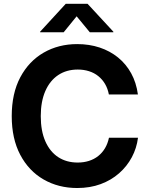

<svg xmlns="http://www.w3.org/2000/svg" viewBox="-20 -967 775 998"><path d="M381.3 10.3Q283.7 10.3 206.5 -34.2Q129.4 -78.6 85.2 -162.4Q41 -246.1 41 -363.3Q41 -481.4 85.4 -565.2Q129.9 -648.9 207 -693.4Q284.2 -737.8 381.3 -737.8Q443.8 -737.8 497.8 -720Q551.8 -702.1 593.5 -668.2Q635.3 -634.3 661.9 -585.9Q688.5 -537.6 696.8 -476.1H545.9Q540 -506.8 525.9 -530.8Q511.7 -554.7 490.7 -571.5Q469.7 -588.4 442.6 -596.9Q415.5 -605.5 384.3 -605.5Q325.7 -605.5 282.5 -576.7Q239.3 -547.9 215.6 -493.7Q191.9 -439.5 191.9 -363.3Q191.9 -286.1 215.8 -232.2Q239.7 -178.2 282.7 -150.1Q325.7 -122.1 383.8 -122.1Q415 -122.1 442.1 -130.6Q469.2 -139.2 490.5 -156Q511.7 -172.9 525.9 -196.8Q540 -220.7 546.4 -251H697.3Q690.4 -196.8 665.3 -149.7Q640.1 -102.5 599.1 -66.4Q558.1 -30.3 503.2 -10Q448.2 10.3 381.3 10.3ZM311 -799.3H188.5V-802.2L321.8 -947.3H435.1L569.3 -802.2V-799.3H446.8L378.4 -882.3Z"/></svg>

Font: Inter 20pt
Style: Bold
Weight: 700
Version: Version 4.001;git-66647c0bb